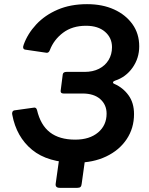

<svg xmlns="http://www.w3.org/2000/svg" viewBox="-20 -773 718 924"><path d="M268 131Q245 131 248 111L270 -46H395L373 112Q372 122 367.5 126.5Q363 131 352 131ZM346 10Q210 10 134.5 -52Q59 -114 39 -221Q37 -229 40 -235Q43 -241 50 -242L143 -255Q154 -257 158 -244Q175 -171 220.5 -136Q266 -101 342 -101Q411 -101 452 -135.5Q493 -170 493 -226Q493 -269 462.5 -296Q432 -323 377 -323H286Q270 -323 272 -337L282 -415Q284 -427 300 -427H387Q427 -427 456.5 -442Q486 -457 502.5 -484Q519 -511 519 -546Q519 -591 485.5 -620Q452 -649 394 -649Q328 -649 283.5 -615.5Q239 -582 220 -532Q215 -518 204 -519L102 -534Q94 -535 92 -541.5Q90 -548 94 -558Q113 -611 154.5 -655.5Q196 -700 257.5 -726.5Q319 -753 399 -753Q473 -753 529 -727.5Q585 -702 617.5 -656.5Q650 -611 650 -550Q650 -493 618 -447.5Q586 -402 534 -385Q525 -382 524 -377Q523 -372 531 -369Q572 -351 598.5 -314.5Q625 -278 625 -224Q625 -156 589.5 -103Q554 -50 491 -20Q428 10 346 10Z"/></svg>

Font: Libre Franklin SemiBold
Style: Italic
Weight: 600
Italic angle: -8°
Designer: Pablo Impallari, Rodrigo Fuenzalida, Nhung Nguyen
Foundry: Impallari Type
Version: Version 3.000